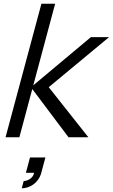

<svg xmlns="http://www.w3.org/2000/svg" viewBox="-20 -740 608 1035"><path d="M9.9 0H84.4L154 -260L349.4 0H456.4L242.7 -270L568.1 -540H470.1L159.4 -280L277.3 -720H203.3ZM97.2 275C138.7 275 187.6 247.5 202.6 191.5L224.7 109H141.7L119.6 191.5H164.1C156.4 227.5 119.6 236 107.6 236Z"/></svg>

Font: Manrope
Style: RegularItalic
Weight: 400
Italic angle: -15°
Designer: Mikhail Sharanda
Foundry: Mikhail Sharanda
Version: Version 4.502;hotconv 1.0.109;makeotfexe 2.5.65596